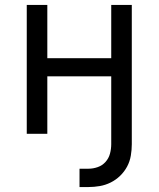

<svg xmlns="http://www.w3.org/2000/svg" viewBox="-20 -540 640 775"><path d="M301 215V141H337Q356 141 374.5 134.5Q393 128 406 113.5Q419 99 424 80Q429 61 429 42V-232H171V0H88V-520H171V-305H429V-520H512V42Q512 65 508 88.5Q504 112 493 132.5Q482 153 465 169.5Q448 186 427 196.5Q406 207 383 211Q360 215 337 215Z"/></svg>

Font: Nova
Style: Regular
Weight: 400
Monospace: yes
Designer: Belleve Invis
Foundry: Belleve Invis
Version: Version 24.1.4; ttfautohint (v1.8.4)